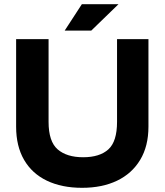

<svg xmlns="http://www.w3.org/2000/svg" viewBox="-20 -887 786 917"><path d="M372 10Q275 10 204 -24Q133 -58 95 -123.5Q57 -189 57 -282V-700H212V-305Q212 -211 255.5 -173.5Q299 -136 377 -136Q456 -136 497.5 -173.5Q539 -211 539 -305V-700H689V-282Q689 -189 649.5 -123.5Q610 -58 539 -24Q468 10 372 10ZM289 -741 371 -867H546L416 -741Z"/></svg>

Font: REM Medium SemiBold
Style: Regular
Weight: 600
Version: Version 1.005;gftools[0.9.28]